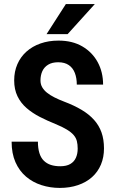

<svg xmlns="http://www.w3.org/2000/svg" viewBox="-20 -922 575 952"><path d="M365.2 -185.1Q365.2 -206.1 361.1 -222.4Q356.9 -238.8 345.2 -252.4Q333.5 -266.1 311.5 -279.5Q289.6 -293 254.9 -307.1Q213.9 -323.7 177.2 -342.5Q140.6 -361.3 111.8 -386.2Q83 -411.1 66.7 -444.8Q50.3 -478.5 50.3 -523.4Q50.3 -567.4 66.2 -603.8Q82 -640.1 111.3 -666.3Q140.6 -692.4 180.9 -706.5Q221.2 -720.7 270 -720.7Q338.9 -720.7 388.2 -691.9Q437.5 -663.1 464.4 -613.8Q491.2 -564.5 491.2 -502.4H360.8Q360.8 -534.7 351.3 -559.8Q341.8 -585 321.3 -599.1Q300.8 -613.3 268.6 -613.3Q238.3 -613.3 218.8 -601.3Q199.2 -589.4 189.9 -569.1Q180.7 -548.8 180.7 -522.9Q180.7 -504.4 189.2 -489.5Q197.8 -474.6 212.9 -462.4Q228 -450.2 249.8 -439.2Q271.5 -428.2 298.3 -418Q347.7 -399.4 384.8 -377.2Q421.9 -355 446.5 -327.4Q471.2 -299.8 483.4 -265.1Q495.6 -230.5 495.6 -186Q495.6 -142.1 480.5 -106Q465.3 -69.8 436.5 -43.9Q407.7 -18.1 366.9 -4.2Q326.2 9.8 276.4 9.8Q228.5 9.8 185.3 -4.2Q142.1 -18.1 108.9 -46.4Q75.7 -74.7 56.6 -117.9Q37.6 -161.1 37.6 -219.7H168Q168 -187 175.3 -163.3Q182.6 -139.6 197.3 -125.2Q211.9 -110.8 232.4 -104.2Q252.9 -97.7 278.8 -97.7Q309.6 -97.7 328.6 -108.9Q347.7 -120.1 356.4 -139.9Q365.2 -159.7 365.2 -185.1ZM210.9 -752.9 306.6 -901.9H450.2L315.4 -752.9Z"/></svg>

Font: Roboto Condensed SemiBold
Style: Regular
Weight: 600
Designer: Christian Robertson
Foundry: Google
Version: Version 3.008; 2023